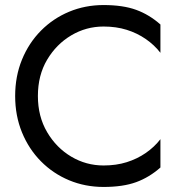

<svg xmlns="http://www.w3.org/2000/svg" viewBox="-20 -730 725 760"><path d="M130 -350Q130 -432 166.5 -493.5Q203 -555 262 -590Q321 -625 390 -625Q440 -625 481.5 -612Q523 -599 557 -575.5Q591 -552 615 -521V-633Q571 -672 519 -691Q467 -710 390 -710Q317 -710 253.5 -683.5Q190 -657 142 -608.5Q94 -560 67 -494Q40 -428 40 -350Q40 -272 67 -206Q94 -140 142 -91.5Q190 -43 253.5 -16.5Q317 10 390 10Q467 10 519 -9Q571 -28 615 -67V-179Q591 -148 557 -124.5Q523 -101 481.5 -88Q440 -75 390 -75Q321 -75 262 -110Q203 -145 166.5 -207Q130 -269 130 -350Z"/></svg>

Font: Glinicke Jost Regular
Style: Regular
Weight: 400
Version: Version 3.710